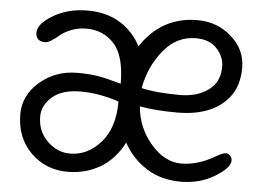

<svg xmlns="http://www.w3.org/2000/svg" viewBox="-53 -836 1276 921"><g transform="rotate(5 584.5 -375.5)"><path d="M150 -239Q150 -168 198 -121Q246 -74 308 -74Q392 -74 455 -145Q518 -216 518 -343Q423 -375 333.5 -375Q244 -375 197 -334Q150 -293 150 -239ZM1008 -123Q1040 -141 1052 -141Q1064 -141 1073.5 -131.5Q1083 -122 1083 -108Q1083 -73 1011.5 -29.5Q940 14 847 14Q754 14 683.5 -30.5Q613 -75 572 -150Q529 -67 459 -26.5Q389 14 304 14Q198 14 126 -57.5Q54 -129 54 -242Q54 -333 129.5 -398Q205 -463 310 -463Q371 -463 412.5 -455.5Q454 -448 521 -429Q521 -563 468.5 -620.5Q416 -678 335 -678Q296 -678 263 -665Q230 -652 212 -637Q165 -596 143 -596Q97 -596 97 -638.5Q97 -681 168.5 -723Q240 -765 332.5 -765Q425 -765 490.5 -724Q556 -683 590 -615Q689 -765 862 -765Q958 -765 1026.5 -704Q1095 -643 1095 -556Q1095 -469 1052 -414Q973 -315 803 -315Q697 -315 622 -329Q631 -226 697 -149.5Q763 -73 843.5 -73Q924 -73 1008 -123ZM999 -553Q999 -600 963.5 -639Q928 -678 862 -678Q769 -678 705.5 -599.5Q642 -521 623 -417Q692 -400 810 -400Q890 -400 944.5 -439Q999 -478 999 -553Z"/></g></svg>

Font: Delius Unicase
Style: Regular
Weight: 400
Designer: Natalia Raices
Foundry: Natalia Raices
Version: Version 1.002